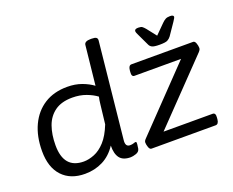

<svg xmlns="http://www.w3.org/2000/svg" viewBox="-120 -956 1416 1166"><g transform="rotate(-20 588.0 -373.0)"><path d="M248 6Q154 6 101 -51Q48 -108 48 -212Q48 -308 81.5 -379Q115 -450 176.5 -489Q238 -528 324 -528Q376 -528 418 -512.5Q460 -497 489 -475L516 -730Q519 -752 558 -752H564Q586 -752 594 -746Q602 -740 601 -728L537 -107Q532 -64 563 -64Q577 -64 586.5 -67.5Q596 -71 600 -71Q606 -71 606 -63Q606 -62 605.5 -53Q605 -44 602 -27Q598 -8 577 -1Q556 6 542 6Q493 6 472 -21.5Q451 -49 452 -102Q416 -47 363.5 -20.5Q311 6 248 6ZM266 -67Q298 -67 334.5 -81.5Q371 -96 404.5 -132.5Q438 -169 464 -235L478 -357Q481 -387 486 -406Q460 -426 420 -441Q380 -456 331 -456Q261 -456 218 -425Q175 -394 156 -340.5Q137 -287 137 -218Q137 -67 266 -67ZM678 0Q667 0 661 -17Q655 -34 655 -47Q655 -52 657 -57Q659 -62 668 -71L1033 -451H732Q713 -451 716 -481L717 -493Q720 -523 739 -523H1137Q1148 -523 1154 -506.5Q1160 -490 1160 -476Q1160 -471 1158 -466Q1156 -461 1148 -452L782 -72H1099Q1119 -72 1116 -42L1115 -30Q1112 0 1092 0ZM1058 -718Q1081 -718 1081 -706Q1081 -700 1066 -678L1014 -602Q1005 -590 992 -583Q979 -576 941 -576Q904 -576 891.5 -583Q879 -590 874 -602L838 -678Q834 -686 831.5 -692.5Q829 -699 829 -704Q829 -718 853 -718Q871 -718 879 -712Q887 -706 897 -694L945 -633L1006 -694Q1018 -706 1029 -712Q1040 -718 1058 -718Z"/></g></svg>

Font: Asap Semi Expanded Semi Expanded Regular
Style: Italic
Weight: 400
Width: 6
Italic angle: -6°
Designer: Pablo Cosgaya
Foundry: Omnibus-Type
Version: Version 3.001; ttfautohint (v1.8.4.7-5d5b)